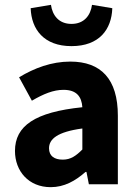

<svg xmlns="http://www.w3.org/2000/svg" viewBox="-20 -763 567 795"><path d="M190 12C246 12 292 -14 334 -51H338L348 0H468V-284C468 -436 398 -508 271 -508C193 -508 122 -481 59 -443L112 -346C160 -374 201 -391 243 -391C297 -391 318 -363 321 -319C125 -299 42 -242 42 -138C42 -54 99 12 190 12ZM240 -102C205 -102 183 -117 183 -149C183 -187 217 -217 321 -231V-144C295 -118 273 -102 240 -102ZM276 -572C391 -572 442 -641 445 -729L361 -743C355 -700 329 -664 276 -664C223 -664 197 -700 191 -743L107 -729C110 -641 162 -572 276 -572Z"/></svg>

Font: Giro Sans Regular
Style: Bold
Weight: 700
Designer: Paul D. Hunt
Foundry: Adobe Systems Incorporated
Version: Version 1.000;PS 1.0;hotconv 1.0.88;makeotf.lib2.5.647800